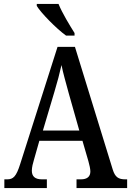

<svg xmlns="http://www.w3.org/2000/svg" viewBox="-20 -951 663 971"><path d="M314 -771H357V-784C333 -822 294 -886 276 -931H166V-921C187 -886 264 -807 314 -771ZM2 0H217V-44H192C156 -44 141 -60 141 -88C141 -105 147 -128 152 -144L179 -239H397L427 -136C432 -118 437 -97 437 -84C437 -58 421 -44 389 -44H367V0H623V-44H614C579 -44 562 -55 550 -94L359 -714H271L82 -121C62 -58 47 -44 16 -44H2ZM197 -291 255 -486C270 -536 282 -581 291 -622C299 -581 313 -534 328 -478L381 -291Z"/></svg>

Font: Noto Serif Devanagari Condensed Medium
Style: Regular
Weight: 500
Width: 3
Designer: Universal Thirst, Indian Type Foundry and the Monotype Design Team
Foundry: Monotype Imaging Inc.
Version: Version 2.004